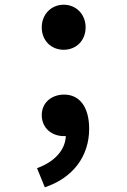

<svg xmlns="http://www.w3.org/2000/svg" viewBox="-20 -580 540 814"><path d="M250 -369C303 -369 343 -408 343 -464C343 -519 303 -560 250 -560C197 -560 157 -519 157 -464C157 -408 197 -369 250 -369ZM170 214C290 174 358 82 358 -34C358 -124 319 -179 252 -179C200 -179 157 -146 157 -92C157 -36 201 -3 250 -3C253 -3 256 -3 259 -3C257 54 214 105 137 133Z"/></svg>

Font: Noto Sans Mono CJK JP Bold
Style: Regular
Weight: 700
Designer: Ryoko NISHIZUKA (kana & ideographs); Paul D. Hunt (Latin, Greek & Cyrillic); Wenlong ZHANG (bopomofo); Sandoll Communica
Foundry: Adobe Systems Incorporated
Version: Version 1.004;PS 1.004;hotconv 1.0.82;makeotf.lib2.5.63406